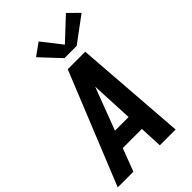

<svg xmlns="http://www.w3.org/2000/svg" viewBox="-298 -1088 1187 1187"><g transform="rotate(-45 295.5 -494.5)"><path d="M-9 0 289 -735H442L497 0H359L352 -150H185L128 0ZM227 -260H346L335 -490Q335 -502 334 -514.5Q333 -527 333 -539Q328 -527 323.5 -514.5Q319 -502 314 -490ZM430 -798H323L203 -926L283 -984L384 -855L527 -989L596 -921Z"/></g></svg>

Font: Iosevka SS04 XBd Ex Obl
Style: Regular
Weight: 800
Width: 7
Italic angle: -9°
Monospace: yes
Designer: Belleve Invis
Foundry: Belleve Invis
Version: Version 19.0.0; ttfautohint (v1.8.4)